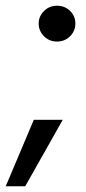

<svg xmlns="http://www.w3.org/2000/svg" viewBox="-70 -528 300 670"><path d="M129 -383Q102 -383 83.5 -401.5Q65 -420 65 -446Q65 -471 83.5 -489.5Q102 -508 129 -508Q156 -508 174.5 -490Q193 -472 193 -446Q193 -420 174.5 -401.5Q156 -383 129 -383ZM-50 122 48 -110H149L18 122Z"/></svg>

Font: DM Sans 36pt Medium
Style: Italic
Weight: 500
Italic angle: -10°
Designer: Colophon Foundry, Jonny Pinhorn
Foundry: Colophon Foundry
Version: Version 4.004;gftools[0.9.30]